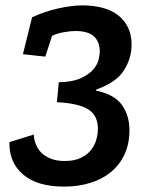

<svg xmlns="http://www.w3.org/2000/svg" viewBox="-20 -551 556 712"><path d="M65 -350 99 -487Q147 -509 197 -520Q247 -531 286 -531Q325 -531 358.5 -522.5Q392 -514 416 -496Q440 -478 454 -450.5Q468 -423 468 -386Q468 -335 439.5 -290Q411 -245 337 -219L336 -215Q404 -201 432 -162Q460 -123 460 -68Q460 -18 442 21Q424 60 392 86.5Q360 113 315.5 127Q271 141 218 141Q118 141 65.5 96Q13 51 15 -24L105 -52Q106 -34 113 -16Q120 2 133.5 15.5Q147 29 168.5 37.5Q190 46 220 46Q255 46 278.5 35Q302 24 316.5 6.5Q331 -11 337 -32.5Q343 -54 343 -74Q343 -123 307 -145.5Q271 -168 191 -172L198 -246Q249 -247 279.5 -261Q310 -275 325.5 -293Q341 -311 345.5 -329.5Q350 -348 350 -359Q350 -396 328.5 -416Q307 -436 259 -436Q241 -436 216 -431.5Q191 -427 173 -418L148 -341Z"/></svg>

Font: Zilla Slab SemiBold
Style: Regular
Weight: 600
Designer: Typotheque.com
Foundry: Typotheque type foundry
Version: Version 1.0; 2017